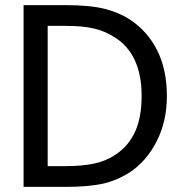

<svg xmlns="http://www.w3.org/2000/svg" viewBox="-20 -729 702 749"><path d="M631 -353.5Q631 -256.5 591.5 -178.5Q552 -100.5 486 -56.5Q432.5 -23 377 -11.5Q321.5 0 235 0H72V-709H233.5Q333.5 -709 390.2 -694Q447 -679 487 -652.5Q555.5 -607.5 593.2 -532.5Q631 -457.5 631 -353.5ZM532.5 -355Q532.5 -437 505.5 -494.8Q478.5 -552.5 425 -585Q387.5 -608.5 344.8 -618.2Q302 -628 238 -628H166V-81H238Q301 -81 348 -91Q395 -101 434 -128Q483 -161.5 507.8 -217Q532.5 -272.5 532.5 -355Z"/></svg>

Font: Myanmar Ethnic
Style: Regular
Weight: 400
Designer: Khon Soe Zaw Thu
Foundry: PaOh Unicode khonsoezawthu@gmail.com and @hotmail.com
Version: Version 1.01 September 27, 2016